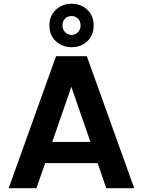

<svg xmlns="http://www.w3.org/2000/svg" viewBox="-20 -997 756 1017"><path d="M25.9 0 276.9 -699.2H439.9L690.9 0H543L497.1 -132.8H219.2L172.9 0ZM241.7 -861.8Q241.7 -913.6 275.9 -945.3Q310.1 -977.1 358.9 -977.1Q408.7 -977.1 442.4 -945.6Q476.1 -914.1 476.1 -861.8Q476.1 -810.1 442.4 -778.6Q408.7 -747.1 358.9 -747.1Q310.1 -747.1 275.9 -778.6Q241.7 -810.1 241.7 -861.8ZM256.8 -245.1H459L357.9 -537.1ZM311 -861.8Q311 -840.8 325 -826.4Q338.9 -812 358.9 -812Q378.9 -812 392.8 -826.4Q406.7 -840.8 406.7 -861.8Q406.7 -885.3 392.8 -898.7Q378.9 -912.1 358.9 -912.1Q338.9 -912.1 325 -898.7Q311 -885.3 311 -861.8Z"/></svg>

Font: Poppins SemiBold
Style: Regular
Weight: 600
Designer: Ninad Kale (Devanagari), Jonny Pinhorn (Latin)
Foundry: Indian Type Foundry
Version: 4.004